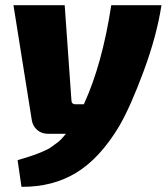

<svg xmlns="http://www.w3.org/2000/svg" viewBox="-20 -517 644 742"><path d="M410 -497H604Q586 -379 535 -241.5Q484 -104 441 -30Q367 94 275.5 150Q184 206 63 205L48 102Q52 101 71 95Q90 89 95 87.5Q100 86 115.5 80.5Q131 75 137.5 72Q144 69 157.5 63Q171 57 178.5 51Q186 45 197 37.5Q208 30 217 20.5Q226 11 235 0H165Q141 0 124 -14.5Q107 -29 103 -52L32 -497H230L256 -130Q256 -114 272 -114H304Q375 -268 410 -497Z"/></svg>

Font: Ezarion Extra Bold
Style: Italic
Weight: 800
Italic angle: -8°
Designer: Natanael Gama
Version: Version 1.001;PS 001.001;hotconv 1.0.70;makeotf.lib2.5.58329